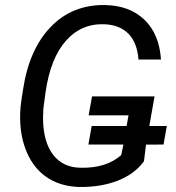

<svg xmlns="http://www.w3.org/2000/svg" viewBox="-20 -741 706 771"><path d="M579.6 -234.9H649.9L636.7 -160.6L566.4 -160.2L558.1 -93.3Q521 -42.5 453.6 -15.9Q386.2 10.7 299.8 9.8Q230 8.3 177.7 -22.9Q125.5 -54.2 95.7 -112.5Q65.9 -170.9 61.5 -245.1Q59.1 -290 64.9 -331.1L72.3 -379.9Q96.7 -543 183.8 -633.1Q271 -723.1 401.9 -720.7Q501 -718.8 560.3 -661.4Q619.6 -604 626.5 -502H536.1Q530.8 -570.8 495.1 -606.2Q459.5 -641.6 398.4 -643.6Q306.2 -647 244.4 -576.9Q182.6 -506.8 163.1 -371.6L154.3 -306.6L152.8 -269.5Q152.8 -173.3 192.4 -120.8Q231.9 -68.4 303.2 -67.4Q406.2 -64.9 466.8 -118.2L475.6 -160.6H335L348.1 -234.9H488.3L496.1 -277.8H335.9L349.6 -354H600.6Z"/></svg>

Font: Roboto
Style: Italic
Weight: 400
Italic angle: -12°
Designer: Google
Version: Version 2.134; 2016; ttfautohint (v1.6)